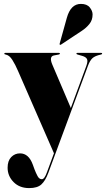

<svg xmlns="http://www.w3.org/2000/svg" viewBox="-20 -719 544 984"><path d="M266 63Q242.5 127 227.5 167.2Q212.5 207.5 192 226.2Q171.5 245 129.5 245Q80 245 49.5 214Q19 183 19 140.5Q19 105 37.5 86Q56 67 82.5 67Q127 67 148 124.5L157.5 150.5Q164 167.5 172.5 183.5Q181 199.5 194.5 199.5Q208 199.5 221 163Q234 126.5 256.5 66.5L73 -354Q58 -389 43.2 -412Q28.5 -435 12 -438.5Q5 -440 3.5 -441.2Q2 -442.5 2 -444Q2 -448 7 -448H282Q287 -448 287 -444Q287 -441 281 -439.5L257 -435Q230 -430 248.5 -387L343 -165.5L422.5 -381.5Q431.5 -406.5 425.5 -417Q419.5 -427.5 401.5 -432.5L377.5 -439.5Q371.5 -441.5 371.5 -444Q371.5 -448 376.5 -448H498.5Q503.5 -448 503.5 -444Q503.5 -441 497.5 -439.5Q467 -433 453.8 -420.8Q440.5 -408.5 430.5 -381ZM322.5 -627.5Q342.5 -699 394.5 -699Q425.5 -699 440 -681Q454.5 -663 454.5 -645Q454.5 -616 438.2 -596Q422 -576 400 -561.5L292 -490Q288.5 -488 286 -490.5Q285 -491.5 286 -496.5Z"/></svg>

Font: Fraunces 144pt S000 Black
Style: Regular
Weight: 900
Version: Version 1.000; ttfautohint (v1.8.3)